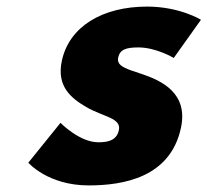

<svg xmlns="http://www.w3.org/2000/svg" viewBox="-20 -548 630 583"><path d="M426.7 -528C291.7 -528 190 -468 167.7 -363C151.3 -286 195.6 -250 241.9 -223C293.5 -193 348.9 -190 341 -153C333.8 -119 303.2 -116 278.2 -116C221.2 -116 163.7 -175 163.7 -175L66 -54C66 -54 125.3 15 249.3 15C354.3 15 497.4 -9 529.5 -160C551.8 -265 471.9 -303 408.4 -324C367.3 -338 333 -346 338.8 -373C343.9 -397 361.4 -404 400.4 -404C454.4 -404 507.6 -372 507.6 -372L590.2 -488C590.2 -488 525.7 -528 426.7 -528Z"/></svg>

Font: Hussar Nova
Style: 76
Weight: 700
Foundry: Cannot Into Space Fonts
Version: Version 0.99